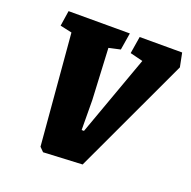

<svg xmlns="http://www.w3.org/2000/svg" viewBox="-114 -725 839 845"><g transform="rotate(20 306.0 -302.0)"><path d="M612 -548 356 0 174 9 155 -10 111 -529 56 -541 67 -613H354L341 -533L287 -521L299 -281L300 -141H311L447 -518L387 -533L400 -613H599Z"/></g></svg>

Font: Grenze Black
Style: Italic
Weight: 900
Italic angle: -10°
Designer: Renata Polastri
Foundry: Omnibus-Type
Version: Version 1.002; ttfautohint (v1.8)